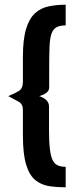

<svg xmlns="http://www.w3.org/2000/svg" viewBox="-20 -755 318 813"><path d="M258.1 38Q220.8 38 188.1 33.1Q155.4 28.1 130.2 8.1Q105 -11.9 91 -56.8Q77 -101.8 77 -181.7V-290Q77 -314 59.5 -324Q42 -334 15 -348Q42 -359 59.4 -369.5Q76.8 -380 77 -408V-514.1Q77 -588.7 90.6 -633Q104.2 -677.3 128.5 -699.2Q152.8 -721 185.9 -728Q219 -735 258.1 -735V-647.5Q232.8 -647.5 218.3 -639Q203.8 -630.5 197.4 -610.4Q191 -590.3 189.7 -556Q188.3 -521.6 188.3 -469V-383Q187.5 -370 175.8 -361.5Q164.1 -353 146.1 -348Q165.1 -342 176.3 -331Q187.5 -320 187.5 -304V-207Q187.5 -156.5 191.1 -124.9Q194.8 -93.4 203 -76.9Q211.1 -60.5 224.9 -54.6Q238.7 -48.7 258.1 -48.7Z"/></svg>

Font: Stick No Bills ExtraLight
Style: Regular
Weight: 200
Designer: Kosala Senevirathne, Siva Puranthara, Lasantha Premarathna, Tharique Azeez
Foundry: mooniak
Version: Version 2.000